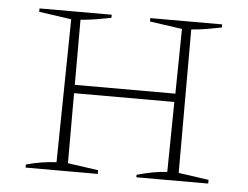

<svg xmlns="http://www.w3.org/2000/svg" viewBox="-43 -568 801 620"><g transform="rotate(5 357.5 -258.0)"><path d="M61 0V-10Q86 -17 111 -21Q136 -25 159 -26L166 -490L61 -505V-516H295V-506Q275 -502 249 -497.5Q223 -493 196 -491V-280H522L525 -490L420 -505V-516H653V-506Q634 -502 608 -497.5Q582 -493 555 -491V-26L653 -12V0H420V-8Q471 -23 518 -26L521 -253H196V-26L295 -12V0Z"/></g></svg>

Font: Piazzolla SC Thin
Style: Regular
Weight: 100
Designer: Juan Pablo del Peral
Foundry: Huerta Tipografica
Version: Version 1.330